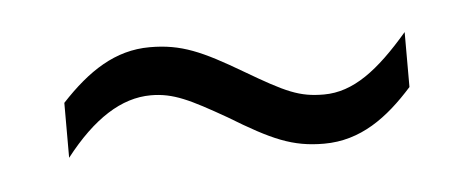

<svg xmlns="http://www.w3.org/2000/svg" viewBox="-26 -413 462 188"><g transform="rotate(-5 205.5 -319.5)"><path d="M37 -327V-273C65 -309 93 -327 122 -327C144 -327 160 -319 195 -299C236 -274 256 -265 287 -265C323 -265 350 -285 375 -313V-367C345 -332 320 -313 291 -313C267 -313 254 -319 215 -342C176 -365 156 -374 125 -374C91 -374 64 -356 37 -327Z"/></g></svg>

Font: Noto Sans Gurmukhi UI ExtraCondensed Light
Style: Regular
Weight: 300
Width: 2
Designer: Jelle Bosma - Monotype Design Team
Foundry: Monotype Imaging Inc.
Version: Version 2.004